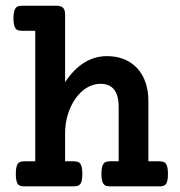

<svg xmlns="http://www.w3.org/2000/svg" viewBox="-20 -661 640 681"><path d="M105 -551.8H58.6Q49.8 -551.8 43.9 -553.7Q38.1 -555.7 34.7 -560.5Q27.8 -571.3 27.8 -596.2Q27.8 -620.6 34.7 -631.3Q38.1 -636.7 43.7 -638.7Q49.3 -640.6 58.6 -640.6H180.2Q196.8 -640.6 203.9 -633.3Q210.9 -626 210.9 -608.9V-369.6Q272 -461.9 359.9 -461.9Q393.1 -461.9 420.2 -450.9Q447.3 -439.9 466.8 -418.9Q485.8 -398.4 496.1 -368.7Q506.3 -338.9 506.3 -302.7V-88.9H544.9Q553.7 -88.9 559.6 -86.9Q565.4 -85 568.8 -80.1Q575.7 -70.3 575.7 -44.4Q575.7 -18.6 569.3 -9.3Q565.9 -3.9 560.1 -2Q554.2 0 544.9 0H370.6Q361.3 0 355.7 -2Q350.1 -3.9 346.7 -9.3Q339.8 -18.1 339.8 -44.4Q339.8 -69.8 346.7 -79.6Q350.1 -85 355.7 -86.9Q361.3 -88.9 370.6 -88.9H400.9V-281.2Q400.9 -323.2 384.3 -343.8Q368.2 -363.8 336.4 -363.8Q311.5 -363.8 288.8 -350.3Q266.1 -336.9 248.5 -312.5Q231 -288.1 220.9 -255.9Q210.9 -223.6 210.9 -188.5V-88.9H241.2Q250 -88.9 255.9 -86.9Q261.7 -85 265.1 -80.1Q272 -70.3 272 -44.4Q272 -17.6 265.1 -8.8Q261.7 -3.9 255.9 -2Q250 0 241.2 0H66.9Q57.6 0 51.8 -2Q45.9 -3.9 42.5 -9.3Q36.1 -19 36.1 -44.4Q36.1 -70.3 43 -80.1Q46.4 -85 52 -86.9Q57.6 -88.9 66.9 -88.9H105Z"/></svg>

Font: Courier Prime SemiBold
Style: Regular
Weight: 600
Designer: Alan Dague-Greene
Foundry: Quote-Unquote Apps
Version: Version 1.202